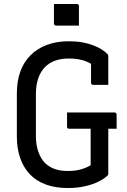

<svg xmlns="http://www.w3.org/2000/svg" viewBox="-20 -928 640 968"><path d="M318 -361H557Q561 -361 563 -359.5Q565 -358 566.5 -356Q568 -354 568 -350V-279H329Q326 -279 324 -279.5Q322 -280 320.5 -281.5Q319 -283 318.5 -285Q318 -287 318 -290Q318 -309 318 -325.5Q318 -342 318 -361ZM327 -720Q365 -720 395 -714.5Q425 -709 449 -700Q473 -691 491.5 -679.5Q510 -668 522 -655Q525 -652 525.5 -648.5Q526 -645 526 -642Q526 -620 526 -596Q526 -572 526 -548Q526 -524 526 -500Q507 -500 488 -500Q469 -500 450 -500Q445 -500 442 -503Q439 -506 439 -511Q439 -531 439 -550.5Q439 -570 439 -591Q439 -612 439 -636L464 -589Q434 -613 401.5 -623Q369 -633 326 -633Q288 -633 257.5 -622Q227 -611 205.5 -588.5Q184 -566 172.5 -532Q161 -498 161 -453V-243Q161 -198 173 -163.5Q185 -129 207 -106Q228 -86 256 -76Q284 -66 320 -66Q358 -66 384 -73Q410 -80 423.5 -87.5Q437 -95 437 -95Q437 -131 437 -168Q437 -205 437 -241.5Q437 -278 437 -313H530L526 -295Q526 -239 526 -176Q526 -113 526 -54Q526 -51 525.5 -48.5Q525 -46 522 -43Q506 -27 477 -12.5Q448 2 408.5 11Q369 20 322 20Q259 20 210.5 2Q162 -16 130 -50Q98 -84 81.5 -132Q65 -180 65 -239V-457Q65 -518 82 -566Q99 -614 133 -648.5Q167 -683 216 -701.5Q265 -720 327 -720ZM252 -908Q266 -908 280.5 -908Q295 -908 309.5 -908Q324 -908 338.5 -908Q353 -908 367 -908Q372 -908 375 -905Q378 -902 378 -897V-799Q364 -799 349.5 -799Q335 -799 320.5 -799Q306 -799 291.5 -799Q277 -799 263 -799Q258 -799 255 -802Q252 -805 252 -810Z"/></svg>

Font: Recursive Monospace
Style: Regular
Weight: 400
Version: Version 1.047